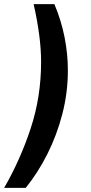

<svg xmlns="http://www.w3.org/2000/svg" viewBox="-62 -725 438 925"><path d="M62 180H-42Q35 47 85.5 -105.5Q136 -258 136 -427Q136 -489 126.5 -560Q117 -631 100 -705H200Q233 -627 249 -546Q265 -465 265 -386Q265 -279 238.5 -176.5Q212 -74 166.5 16.5Q121 107 62 180Z"/></svg>

Font: Mulish ExtraLight
Style: Bold Italic
Weight: 700
Italic angle: -9°
Version: Version 3.603